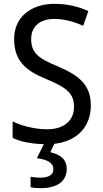

<svg xmlns="http://www.w3.org/2000/svg" viewBox="-20 -744 539 1004"><path d="M329 138C329 89 294 63 243 52L264 8C382 -5 455 -80 455 -193C455 -298 396 -349 282 -397C178 -440 143 -468 143 -541C143 -602 185 -645 264 -645C317 -645 369 -630 415 -609L442 -686C395 -708 335 -724 265 -724C140 -724 53 -652 54 -540C54 -428 112 -375 221 -331C332 -285 367 -254 367 -185C367 -116 318 -68 226 -68C162 -68 93 -86 46 -109V-23C87 -3 143 8 209 10L173 83C223 90 259 105 259 140C259 171 235 185 189 185C171 185 152 183 140 180V235C151 238 170 240 192 240C281 240 329 203 329 138Z"/></svg>

Font: Noto Sans Gujarati UI SemiCondensed
Style: Regular
Weight: 400
Width: 4
Designer: Jelle Bosma - Monotype Design Team, Universal Thirst
Foundry: Monotype Imaging Inc.
Version: Version 2.106